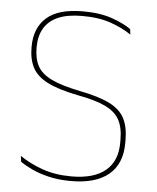

<svg xmlns="http://www.w3.org/2000/svg" viewBox="-49 -691 607 741"><g transform="rotate(5 254.0 -320.0)"><path d="M252.5 9Q206 9 168 0Q130 -9 101.8 -22.2Q73.5 -35.5 55.5 -48.5L52.5 -71Q89.5 -45 139.8 -27Q190 -9 253.5 -9Q340 -9 385 -46.2Q430 -83.5 430 -154.5V-166.5Q430 -214 413.5 -244Q397 -274 357.8 -292.5Q318.5 -311 250 -323.5Q174.5 -338.5 132.5 -360Q90.5 -381.5 73.8 -413.5Q57 -445.5 57 -491.5V-494.5Q57 -567 102.2 -607.2Q147.5 -647.5 243 -647.5Q310 -647.5 357 -630.8Q404 -614 430 -595L432.5 -574Q400 -596.5 353.5 -613Q307 -629.5 242 -629.5Q184.5 -629.5 148 -613.5Q111.5 -597.5 94 -567.2Q76.5 -537 76.5 -494.5V-491.5Q76.5 -449.5 92 -421Q107.5 -392.5 146.8 -373.5Q186 -354.5 258 -340Q332 -325.5 373.5 -304.8Q415 -284 432.2 -251Q449.5 -218 449.5 -167V-154.5Q449.5 -75 399.5 -33Q349.5 9 252.5 9Z"/></g></svg>

Font: Anek Gurmukhi Medium Thin
Style: Regular
Weight: 250
Version: Version 1.003